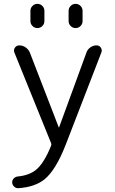

<svg xmlns="http://www.w3.org/2000/svg" viewBox="-20 -780 601 1007"><path d="M339.8 -669.9V-722.7Q339.8 -738.3 350.6 -749Q361.3 -759.8 376.5 -759.8Q391.6 -759.8 402.3 -749Q413.1 -738.3 413.1 -722.7V-669.9Q413.1 -654.3 402.3 -643.6Q391.6 -632.8 376.5 -632.8Q361.3 -632.8 350.6 -643.6Q339.8 -654.3 339.8 -669.9ZM139.6 -669.9V-722.7Q139.6 -738.3 150.4 -749Q161.1 -759.8 176.3 -759.8Q191.4 -759.8 202.1 -749Q212.9 -738.3 212.9 -722.7V-669.9Q212.9 -654.3 202.1 -643.6Q191.4 -632.8 176.3 -632.8Q161.1 -632.8 150.4 -643.6Q139.6 -654.3 139.6 -669.9ZM81.1 -542Q99.6 -542 114.7 -531.2Q129.9 -520.5 136.7 -503.9L288.1 -112.3Q288.1 -111.3 289.1 -111.3Q290 -111.3 290 -112.3L433.6 -504.9Q439.5 -521.5 454.1 -531.7Q468.8 -542 486.3 -542Q501 -542 508.8 -530.3Q513.7 -523.4 513.7 -515.6Q513.7 -510.7 511.7 -504.9L325.2 -22.5Q273.4 111.3 213.9 160.2Q163.1 201.2 76.2 207Q75.2 207 74.2 207Q63.5 207 54.7 199.2Q43.9 189.5 43.9 175.8Q43.9 164.1 52.7 155.3Q61.5 146.5 74.2 145.5Q132.8 139.6 168 111.3Q210 78.1 248 -15.6Q251 -22.5 248 -29.3L55.7 -503.9Q49.8 -517.6 58.1 -529.8Q66.4 -542 81.1 -542Z"/></svg>

Font: Gen Jyuu Gothic Normal
Style: Regular
Weight: 300
Designer: [Source Han Sans]
Ryoko NISHIZUKA  (kana & ideographs); Paul D. Hunt (Latin, Greek & Cyrillic); Wenlong ZHANG  (bopomofo
Version: Version 1.002.20150607